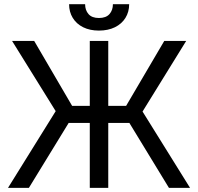

<svg xmlns="http://www.w3.org/2000/svg" viewBox="-20 -904 953 924"><path d="M501 -394.5H586.9L770.5 -707H876L666 -367.2L894.5 0H793L602.5 -312.5H501V0H412.1V-312.5H310.5L119.1 0H18.6L248 -369.1L38.1 -707H144.5L327.1 -394.5H412.1V-707H501ZM456.1 -756.8Q412.6 -756.8 380.1 -772.9Q347.7 -789.1 330.1 -817.9Q312.5 -846.7 312.5 -883.8H389.6Q389.6 -855 406 -836.2Q422.4 -817.4 456.1 -817.4Q490.2 -817.4 506.8 -836.2Q523.4 -855 523.4 -883.8H601.6Q601.6 -846.7 583.7 -817.9Q565.9 -789.1 533 -772.9Q500 -756.8 456.1 -756.8Z"/></svg>

Font: Pretendard JP
Style: Regular
Weight: 400
Designer: Base glyphs from Inter by Rasmus Andersson; Hangeul glyphs from Noto Sans CJK(Source Han Sans) by Jang Soo-young and Kan
Foundry: Kil Hyung-jin
Version: Version 1.309